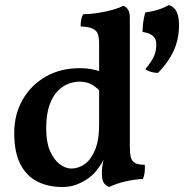

<svg xmlns="http://www.w3.org/2000/svg" viewBox="-20 -740 753 769"><path d="M301 -467Q326 -467 346 -463Q366 -459 390 -452V-365Q371 -387 350 -400Q329 -413 298 -413Q278 -413 255.5 -405Q233 -397 212.5 -377Q192 -357 178.5 -320Q165 -283 165 -225Q165 -171 180 -136Q195 -101 218.5 -83Q242 -65 266 -65Q294 -65 319 -82.5Q344 -100 360.5 -139Q377 -178 377 -243L413 -139Q398 -103 385.5 -83.5Q373 -64 364 -54Q354 -41 334.5 -26.5Q315 -12 288.5 -1.5Q262 9 230 9Q172 9 128.5 -13.5Q85 -36 61 -83.5Q37 -131 37 -207Q37 -281 70 -339.5Q103 -398 162 -432.5Q221 -467 301 -467ZM500 -155Q500 -127 504 -110.5Q508 -94 521 -87Q534 -80 560 -80Q561 -66 559.5 -51Q558 -36 552 -23Q520 -22 483 -13.5Q446 -5 417 9Q403 3 395.5 -8Q388 -19 388 -49Q388 -69 392 -87Q396 -105 403 -135ZM500 -572V-129H377V-572ZM474 -717Q485 -713 492.5 -702Q500 -691 500 -669V-537H377V-563Q377 -587 372.5 -602Q368 -617 352 -625Q336 -633 303 -634Q303 -648 305 -660.5Q307 -673 313 -683Q339 -683 371.5 -688Q404 -693 432 -701Q460 -709 474 -717ZM656 -720Q677 -713 687 -694Q697 -675 697 -639Q697 -583 675.5 -536.5Q654 -490 613 -448Q599 -448 585 -452Q571 -456 562 -463Q590 -497 598 -517.5Q606 -538 606 -563Q606 -584 592.5 -596Q579 -608 551 -612Q551 -630 553.5 -650Q556 -670 562 -690Q590 -694 614 -701.5Q638 -709 656 -720Z"/></svg>

Font: Vollkorn SemiBold
Style: Regular
Weight: 600
Designer: Friedrich Althausen
Foundry: Friedrich Althausen
Version: Version 5.000